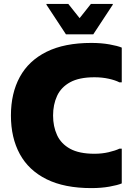

<svg xmlns="http://www.w3.org/2000/svg" viewBox="-20 -952 688 984"><path d="M36 -360Q36 -474 81.5 -557.5Q127 -641 218.5 -686.5Q310 -732 448 -732Q499 -732 541 -724.5Q583 -717 604 -708V-530H592Q571 -541 537 -548.5Q503 -556 464 -556Q386 -556 339.5 -530.5Q293 -505 272.5 -460.5Q252 -416 252 -360Q252 -304 272.5 -259.5Q293 -215 339.5 -189.5Q386 -164 464 -164Q503 -164 537 -172Q571 -180 592 -190H604V-12Q583 -3 541 4.5Q499 12 448 12Q310 12 218.5 -33.5Q127 -79 81.5 -162.5Q36 -246 36 -360ZM318 -776 218 -928V-932H330L388 -859L446 -932H558V-928L458 -776Z"/></svg>

Font: Kufam Black
Style: Regular
Weight: 900
Designer: Wael Morcos, Artur Schmal
Foundry: Original Type
Version: Version 1.301; ttfautohint (v1.8.3)